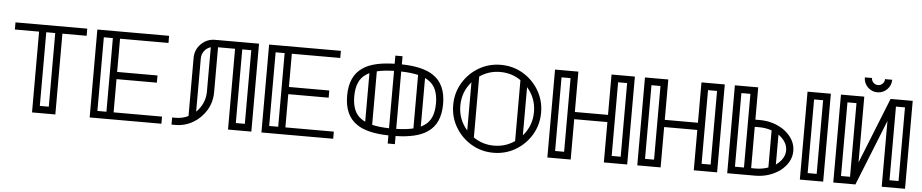

<svg xmlns="http://www.w3.org/2000/svg" viewBox="-44 -1155 7114 1481"><g transform="rotate(5 3512.5 -414.5)"><path d="M407.2 0H226.6V-625.5H39.1V-680.7H594.7V-625.5H407.2ZM351.6 -55.2V-625.5H282.2V-55.2Z M1228.5 0H672.9V-680.7H1228.5V-625.5H853.5V-368.2H1166V-312.5H853.5V-55.2H1228.5ZM797.9 -55.2V-625.5H728V-55.2Z M1487.3 -116.2Q1519.5 -147 1538.1 -188.5Q1556.6 -230 1556.6 -277.8V-621.1Q1525.9 -611.8 1506.6 -586.4Q1487.3 -561 1487.3 -527.8ZM1869.6 -55.2V-625.5H1799.8V-55.2ZM1924.8 0H1744.1V-625.5H1612.3V-277.8Q1612.3 -201.2 1574.7 -138.2Q1537.1 -75.2 1474.1 -37.6Q1411.1 0 1334.5 0H1306.6V-55.2H1334.5Q1386.7 -55.2 1431.6 -77.6V-527.8Q1431.6 -591.3 1476.6 -636Q1521.5 -680.7 1584.5 -680.7H1924.8Z M2558.6 0H2002.9V-680.7H2558.6V-625.5H2183.6V-368.2H2496.1V-312.5H2183.6V-55.2H2558.6ZM2127.9 -55.2V-625.5H2058.1V-55.2Z M3036.1 0H2980.5V-63Q2814.9 -66.4 2734.9 -122.1Q2636.7 -187.5 2636.7 -340.3Q2636.7 -493.2 2734.9 -558.6Q2814.9 -614.3 2980.5 -617.7V-680.7H3036.1V-617.7Q3201.7 -614.3 3281.7 -558.6Q3379.9 -493.2 3379.9 -340.3Q3379.9 -187.5 3281.7 -122.1Q3201.7 -66.4 3036.1 -63ZM2793 -152.3V-528.3Q2778.3 -521.5 2766.1 -512.7Q2691.9 -465.3 2691.9 -340.3Q2691.9 -215.3 2766.1 -168Q2778.3 -159.2 2793 -152.3ZM2980.5 -118.2V-562.5Q2902.3 -560.5 2848.6 -547.4V-133.3Q2902.3 -120.1 2980.5 -118.2ZM3036.1 -118.2Q3114.3 -120.1 3168 -133.3V-547.4Q3114.3 -560.5 3036.1 -562.5ZM3223.6 -152.3Q3238.3 -159.2 3250.5 -168Q3324.7 -215.3 3324.7 -340.3Q3324.7 -465.3 3250.5 -512.7Q3238.3 -521.5 3223.6 -528.3Z M3798.3 0Q3704.6 0 3627.2 -45.9Q3549.8 -91.8 3503.9 -169.2Q3458 -246.6 3458 -340.3Q3458 -434.1 3503.9 -511.5Q3549.8 -588.9 3627.2 -634.8Q3704.6 -680.7 3798.3 -680.7Q3892.1 -680.7 3969.5 -634.8Q4046.9 -588.9 4092.8 -511.5Q4138.7 -434.1 4138.7 -340.3Q4138.7 -246.6 4092.8 -169.2Q4046.9 -91.8 3969.5 -45.9Q3892.1 0 3798.3 0ZM3583 -153.8V-526.9Q3513.2 -446.8 3513.2 -340.3Q3513.2 -233.9 3583 -153.8ZM3798.3 -55.2Q3887.2 -55.2 3958 -104.5V-576.2Q3887.2 -625.5 3798.3 -625.5Q3709.5 -625.5 3638.7 -576.2V-104.5Q3709.5 -55.2 3798.3 -55.2ZM4013.7 -153.8Q4083.5 -233.9 4083.5 -340.3Q4083.5 -446.8 4013.7 -526.9Z M4835 0H4654.3V-312.5H4397.5V0H4216.8V-680.7H4397.5V-368.2H4654.3V-680.7H4835ZM4341.8 -55.2V-625.5H4272V-55.2ZM4779.8 -55.2V-625.5H4710V-55.2Z M5531.2 0H5350.6V-312.5H5093.8V0H4913.1V-680.7H5093.8V-368.2H5350.6V-680.7H5531.2ZM5038.1 -55.2V-625.5H4968.3V-55.2ZM5476.1 -55.2V-625.5H5406.2V-55.2Z M5824.7 0H5609.4V-680.7H5790V-430.7H5824.7Q5933.6 -430.7 6018.1 -370.1Q6102.5 -303.7 6102.5 -215.3Q6102.5 -127 6018.1 -60.5Q5933.6 0 5824.7 0ZM5734.4 -55.2V-625.5H5664.6V-55.2ZM5824.7 -55.2Q5876 -55.2 5921.9 -71.8V-358.9Q5876 -375 5824.7 -375H5790V-55.2ZM5977.5 -99.6 5984.9 -105Q6046.9 -153.3 6046.9 -215.3Q6046.9 -276.9 5984.9 -325.7L5977.5 -331.1ZM6352.5 0H6171.9V-680.7H6352.5ZM6297.4 -55.2V-625.5H6227.5V-55.2Z M6986.3 0H6805.7V-509.3L6602.1 0H6430.7V-680.7H6611.3V-171.4L6814.9 -680.7H6986.3ZM6555.7 -55.2V-625.5H6485.8V-55.2ZM6931.2 -55.2V-625.5H6861.3V-55.2ZM6708.5 -722.7Q6664.6 -722.7 6633.5 -753.9Q6602.5 -785.2 6602.5 -829.1H6658.2Q6658.2 -808.1 6672.9 -793.5Q6687.5 -778.8 6708.5 -778.8Q6729.5 -778.8 6744.1 -793.5Q6758.8 -808.1 6758.8 -829.1H6814.5Q6814.5 -785.2 6783.4 -753.9Q6752.4 -722.7 6708.5 -722.7Z"/></g></svg>

Font: X Company
Style: Regular
Weight: 400
Designer: GGBotNet
Foundry: GGBotNet
Version: 0.90